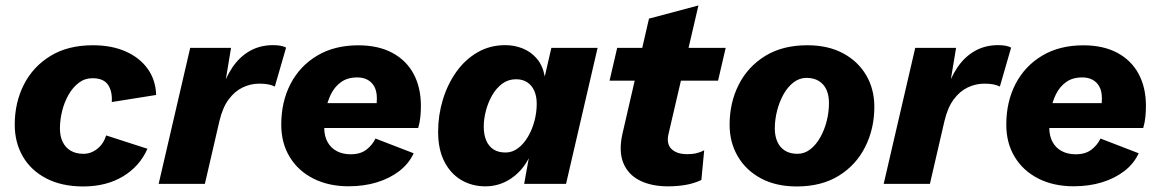

<svg xmlns="http://www.w3.org/2000/svg" viewBox="-20 -676 4268 706"><path d="M286 9.6Q207.4 9.6 150.7 -19.7Q94 -49 64.1 -100.5Q34.2 -152 34.2 -217.6Q34.2 -298.8 67.8 -364.9Q101.4 -431 165.5 -470.3Q229.6 -509.6 321.4 -509.6Q390.4 -509.6 441.9 -486.9Q493.4 -464.2 522.9 -423.2Q552.4 -382.2 554.2 -326.8L391 -300.8Q393.6 -340 377.2 -364.2Q360.8 -388.4 319.8 -388.4Q292 -388.4 270 -371.8Q248 -355.2 232.4 -328.1Q216.8 -301 208.6 -268.3Q200.4 -235.6 200.4 -203Q200.4 -174.6 210.8 -153.6Q221.2 -132.6 240.5 -121.5Q259.8 -110.4 286.8 -110.4Q314.4 -110.4 337.5 -128.6Q360.6 -146.8 370.4 -178L522.2 -129Q493.8 -64.4 432.3 -27.4Q370.8 9.6 286 9.6Z M563.4 0 679.4 -500H829.6L799.4 -318.4L791.6 -335Q807.6 -387.6 833.8 -427Q860 -466.4 897.9 -488.2Q935.8 -510 984 -510Q1000.6 -510 1012.2 -507.7Q1023.8 -505.4 1032 -501L990.6 -357.8Q980.6 -362.8 967.2 -365.6Q953.8 -368.4 933.2 -368.4Q901.8 -368.4 872.5 -354.5Q843.2 -340.6 820.9 -310.6Q798.6 -280.6 786.8 -230.8L733.4 0Z M1262.1 9Q1188.4 9 1132.4 -19.3Q1076.4 -47.6 1045.3 -98.8Q1014.2 -149.9 1014.2 -217.7Q1014.2 -301.8 1048.4 -367.7Q1082.7 -433.5 1146.3 -471.4Q1209.9 -509.4 1297.6 -509.4Q1370.8 -509.4 1422.4 -481.8Q1473.9 -454.3 1500.8 -404.3Q1527.7 -354.3 1527.7 -286.4Q1527.7 -266.7 1525.7 -246Q1523.7 -225.4 1517.7 -205.4H1124.1L1123.7 -296.8H1407.1L1359.8 -271.3Q1364.2 -284.6 1365 -294.6Q1365.8 -304.6 1365.8 -313.9Q1365.8 -340 1356.8 -356.9Q1347.7 -373.9 1331.6 -382.6Q1315.5 -391.3 1293.6 -391.3Q1257.9 -391.3 1234.3 -374.3Q1210.7 -357.4 1197 -329.8Q1183.4 -302.3 1177.8 -270.1Q1172.2 -238 1172.2 -207.9Q1172.2 -175.8 1184.4 -153.8Q1196.6 -131.7 1218.5 -120.2Q1240.5 -108.7 1269.4 -108.7Q1305.1 -108.7 1327 -125.5Q1348.9 -142.2 1360.7 -166.6L1501.1 -112.4Q1483.5 -74.3 1448.5 -47.2Q1413.4 -20.1 1365.8 -5.5Q1318.3 9 1262.1 9Z M1764.8 9.2Q1715.2 9.2 1675.7 -14.3Q1636.2 -37.8 1613.6 -82.5Q1591 -127.2 1591 -191.6Q1591 -251.8 1608.2 -308.8Q1625.4 -365.8 1657.6 -411.3Q1689.8 -456.8 1735.6 -483.4Q1781.4 -510 1838.2 -510Q1871.4 -510 1901.6 -498Q1931.8 -486 1953.6 -460.9Q1975.4 -435.8 1983.2 -394.8L2007.4 -500H2177.4L2061.4 0H1907.4L1924.4 -94.2Q1899.8 -46.4 1857.7 -18.6Q1815.6 9.2 1764.8 9.2ZM1839.2 -115.2Q1864 -115.2 1885 -131.1Q1906 -147 1921.5 -173.4Q1937 -199.8 1945.3 -231.5Q1953.6 -263.2 1953.6 -294.2Q1953.6 -322.4 1944.3 -342.7Q1935 -363 1918.1 -373.8Q1901.2 -384.6 1877.4 -384.6Q1848.8 -384.6 1826.9 -368.3Q1805 -352 1790 -326.1Q1775 -300.2 1766.9 -269.5Q1758.8 -238.8 1758.8 -210.6Q1758.8 -180.8 1767.9 -159.4Q1777 -138 1794.6 -126.6Q1812.2 -115.2 1839.2 -115.2Z M2437 9.2Q2375.2 9.2 2332.2 -12.5Q2289.2 -34.2 2271.9 -77.1Q2254.6 -120 2268.6 -183.2L2366.4 -607.6L2548.2 -656L2439 -187Q2429 -148.2 2448.5 -128.7Q2468 -109.2 2505.6 -109.2Q2528.8 -109.2 2543.3 -113.2Q2557.8 -117.2 2569.4 -123.4L2559 -14.2Q2532.2 -1.4 2501.1 3.9Q2470 9.2 2437 9.2ZM2221.4 -379.4 2249.4 -500H2648.4L2620.4 -379.4Z M2909.8 9.6Q2833.6 9.6 2778.3 -20Q2723 -49.6 2692.9 -101.1Q2662.8 -152.6 2662.8 -217.2Q2662.8 -298.4 2696.4 -364.7Q2730 -431 2793.7 -470.3Q2857.4 -509.6 2948.4 -509.6Q3025 -509.6 3080.1 -480Q3135.2 -450.4 3165.1 -399.3Q3195 -348.2 3195 -283.2Q3195 -203 3161.6 -136.2Q3128.2 -69.4 3064.5 -29.9Q3000.8 9.6 2909.8 9.6ZM2912.2 -110.4Q2938 -110.4 2959.3 -126.8Q2980.6 -143.2 2996.2 -170.9Q3011.8 -198.6 3020 -231.5Q3028.2 -264.4 3028.2 -297Q3028.2 -326 3018.7 -346.5Q3009.2 -367 2990.8 -378.3Q2972.4 -389.6 2945.4 -389.6Q2919.6 -389.6 2898.1 -373.2Q2876.6 -356.8 2861.2 -329.3Q2845.8 -301.8 2837.4 -268.9Q2829 -236 2829 -203.4Q2829 -175.4 2838.7 -154.2Q2848.4 -133 2867 -121.7Q2885.6 -110.4 2912.2 -110.4Z M3229.4 0 3345.4 -500H3495.6L3465.4 -318.4L3457.6 -335Q3473.6 -387.6 3499.8 -427Q3526 -466.4 3563.9 -488.2Q3601.8 -510 3650 -510Q3666.6 -510 3678.2 -507.7Q3689.8 -505.4 3698 -501L3656.6 -357.8Q3646.6 -362.8 3633.2 -365.6Q3619.8 -368.4 3599.2 -368.4Q3567.8 -368.4 3538.5 -354.5Q3509.2 -340.6 3486.9 -310.6Q3464.6 -280.6 3452.8 -230.8L3399.4 0Z M3928.1 9Q3854.4 9 3798.4 -19.3Q3742.4 -47.6 3711.3 -98.8Q3680.2 -149.9 3680.2 -217.7Q3680.2 -301.8 3714.4 -367.7Q3748.7 -433.5 3812.3 -471.4Q3875.9 -509.4 3963.6 -509.4Q4036.8 -509.4 4088.4 -481.8Q4139.9 -454.3 4166.8 -404.3Q4193.7 -354.3 4193.7 -286.4Q4193.7 -266.7 4191.7 -246Q4189.7 -225.4 4183.7 -205.4H3790.1L3789.7 -296.8H4073.1L4025.8 -271.3Q4030.2 -284.6 4031 -294.6Q4031.8 -304.6 4031.8 -313.9Q4031.8 -340 4022.8 -356.9Q4013.7 -373.9 3997.6 -382.6Q3981.5 -391.3 3959.6 -391.3Q3923.9 -391.3 3900.3 -374.3Q3876.7 -357.4 3863 -329.8Q3849.4 -302.3 3843.8 -270.1Q3838.2 -238 3838.2 -207.9Q3838.2 -175.8 3850.4 -153.8Q3862.6 -131.7 3884.5 -120.2Q3906.5 -108.7 3935.4 -108.7Q3971.1 -108.7 3993 -125.5Q4014.9 -142.2 4026.7 -166.6L4167.1 -112.4Q4149.5 -74.3 4114.5 -47.2Q4079.4 -20.1 4031.8 -5.5Q3984.3 9 3928.1 9Z"/></svg>

Font: Work Sans
Style: Italic
Weight: 400
Italic angle: -13°
Designer: Wei Huang
Foundry: Wei Huang
Version: Version 2.012